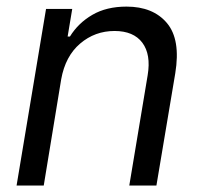

<svg xmlns="http://www.w3.org/2000/svg" viewBox="-20 -573 625 593"><path d="M169 -328.1 115.1 0H31.2L122.2 -545.5H203.1L188.9 -460.2H196Q221.6 -501.8 265.3 -527.2Q308.9 -552.6 370.7 -552.6Q452.8 -552.6 495.6 -501.8Q538.4 -451 521.3 -346.6L463.1 0H379.3L436.1 -340.9Q446.7 -404.8 419.6 -441.1Q392.4 -477.3 333.8 -477.3Q273.1 -477.3 227.5 -438.4Q181.8 -399.5 169 -328.1Z"/></svg>

Font: Inter UI
Style: Italic
Weight: 400
Italic angle: -9.39999°
Designer: Rasmus Andersson
Foundry: rsms
Version: 3.2;8d6f07862